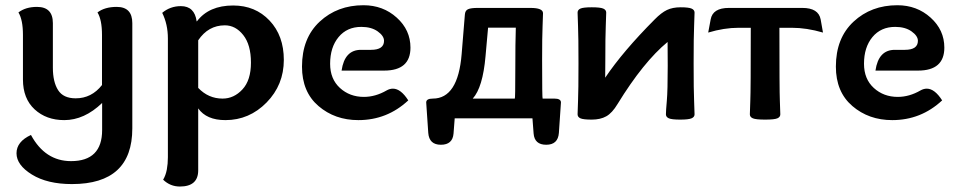

<svg xmlns="http://www.w3.org/2000/svg" viewBox="-20 -448 3635 727"><path d="M366.7 -58.1Q299.3 6.8 223.1 6.8Q155.3 6.8 111.1 -33.9Q66.9 -74.7 66.9 -147V-315.9Q66.9 -373 49.8 -400.9Q77.1 -421.9 120.1 -421.9Q180.2 -421.9 180.2 -360.4V-191.9Q180.2 -137.7 200 -106.7Q219.7 -75.7 266.6 -75.7Q326.7 -75.7 366.2 -126V-315.9Q366.2 -373 349.1 -400.9Q376.5 -421.9 421.9 -421.9Q481 -421.9 481 -360.4V38.1Q481 249 252.4 249Q159.2 249 100.8 212.9Q42.5 176.8 42.5 132.3Q42.5 88.4 97.2 63Q150.9 162.1 249 162.1Q366.7 162.1 366.7 44.4Z M822.8 -74.7Q865.7 -74.7 897.9 -109.4Q930.2 -144 930.2 -210.9Q930.2 -278.3 901.1 -315.2Q872.1 -352.1 831.5 -352.1Q768.6 -352.1 730.5 -295.4V-115.2Q769 -74.7 822.8 -74.7ZM724.6 -367.2H725.6Q771 -427.2 862.8 -427.2Q946.8 -427.2 1000.7 -370.1Q1054.7 -313 1054.7 -221.2Q1054.7 -126.5 989.3 -59.8Q923.8 6.8 833.5 6.8Q761.7 6.8 730.5 -37.6V196.8Q730.5 258.3 661.1 258.3Q624.5 258.3 597.7 232.4Q607.4 216.3 611.6 194.3Q615.7 172.4 615.7 147.5V-302.2Q615.7 -356 594.2 -399.4Q624.5 -424.8 665 -424.8Q716.8 -424.8 724.6 -367.2Z M1346.7 -259.3H1384.8Q1434.1 -259.3 1434.1 -293.5Q1434.1 -312 1410.2 -329.1Q1386.2 -346.2 1348.1 -346.2Q1293.9 -346.2 1262 -307.6Q1230 -269 1230 -206.5Q1230 -148.9 1267.1 -115Q1304.2 -81.1 1357.9 -81.1Q1401.4 -81.1 1443.8 -105.5Q1455.6 -112.3 1467.8 -112.3Q1497.6 -112.3 1525.9 -67.9Q1445.8 6.8 1336.9 6.8Q1248 6.8 1185.8 -46.6Q1123.5 -100.1 1123.5 -195.8Q1123.5 -303.7 1190.4 -366Q1257.3 -428.2 1356.4 -428.2Q1430.2 -428.2 1482.2 -381.3Q1534.2 -334.5 1534.2 -267.6Q1534.2 -180.7 1434.6 -180.7H1273.4Q1284.7 -259.3 1346.7 -259.3Z M2048.3 100.1Q2003.9 100.1 2000.5 57.6L1996.1 0H1701.7L1697.3 57.6Q1693.8 100.1 1649.4 100.1Q1605 100.1 1601.6 55.2Q1593.8 -52.7 1593.8 -60.1Q1593.8 -74.7 1618.7 -74.7Q1714.4 -74.7 1728 -243.2L1740.2 -392.6Q1741.2 -408.2 1752.2 -413.1Q1763.2 -418 1788.6 -418H1988.8Q2036.1 -418 2036.1 -397.9Q2036.1 -385.3 2034.4 -348.1Q2032.7 -311 2032.7 -220.2Q2032.7 -74.2 2034.7 -74.2V-74.7H2079.1Q2104 -74.7 2104 -60.1Q2104 -52.7 2096.2 55.2Q2092.8 100.1 2048.3 100.1ZM1929.2 -74.2Q1931.2 -74.2 1931.2 -185.5Q1931.2 -287.1 1933.1 -343.3H1828.1L1818.4 -234.9Q1808.1 -116.7 1770 -74.7H1929.2Z M2555.7 4.9Q2523.4 4.9 2512.5 0Q2501.5 -4.9 2501.5 -15.1Q2501.5 -28.3 2504.9 -66.4Q2508.3 -104.5 2508.3 -198.7Q2508.3 -273.9 2507.8 -289.1Q2416.5 -213.9 2318.4 -54.2Q2297.9 -20 2275.6 -7.6Q2253.4 4.9 2220.7 4.9Q2188.5 4.9 2177.7 0Q2167 -4.9 2167 -15.1Q2167 -27.8 2168.7 -66.2Q2170.4 -104.5 2170.4 -208Q2170.4 -311 2168.7 -349.1Q2167 -387.2 2167 -400.4Q2167 -410.6 2177.7 -415.5Q2188.5 -420.4 2220.7 -420.4Q2252.9 -420.4 2264.2 -415.5Q2275.4 -410.6 2275.4 -400.4Q2275.4 -387.2 2273.7 -349.1Q2272 -311 2272 -218.3L2271.5 -153.8Q2338.9 -253.9 2459 -374.5Q2483.9 -399.9 2505.4 -410.2Q2526.9 -420.4 2557.1 -420.4Q2587.4 -420.4 2598.6 -415.5Q2609.9 -410.6 2609.9 -400.4Q2609.9 -387.2 2608.2 -349.1Q2606.4 -311 2606.4 -208Q2606.4 -104.5 2608.2 -66.2Q2609.9 -27.8 2609.9 -15.1Q2609.9 -4.9 2598.6 0Q2587.4 4.9 2555.7 4.9Z M2877 4.9Q2841.8 4.9 2830.6 0Q2819.3 -4.9 2819.3 -15.1Q2819.3 -27.8 2821 -66.2Q2822.8 -104.5 2822.8 -342.8H2776.4Q2721.7 -342.8 2661.6 -324.7L2670.9 -374.5Q2678.7 -418 2739.7 -418H3018.1Q3079.1 -418 3087.4 -374.5L3096.2 -324.7Q3034.2 -342.8 2978.5 -342.8H2931.2Q2931.2 -104.5 2932.9 -66.2Q2934.6 -27.8 2934.6 -15.1Q2934.6 -4.9 2923.6 0Q2912.6 4.9 2877 4.9Z M3368.2 -259.3H3406.2Q3455.6 -259.3 3455.6 -293.5Q3455.6 -312 3431.6 -329.1Q3407.7 -346.2 3369.6 -346.2Q3315.4 -346.2 3283.4 -307.6Q3251.5 -269 3251.5 -206.5Q3251.5 -148.9 3288.6 -115Q3325.7 -81.1 3379.4 -81.1Q3422.9 -81.1 3465.3 -105.5Q3477.1 -112.3 3489.3 -112.3Q3519 -112.3 3547.4 -67.9Q3467.3 6.8 3358.4 6.8Q3269.5 6.8 3207.3 -46.6Q3145 -100.1 3145 -195.8Q3145 -303.7 3211.9 -366Q3278.8 -428.2 3377.9 -428.2Q3451.7 -428.2 3503.7 -381.3Q3555.7 -334.5 3555.7 -267.6Q3555.7 -180.7 3456.1 -180.7H3294.9Q3306.2 -259.3 3368.2 -259.3Z"/></svg>

Font: Bainsley
Style: Bold
Weight: 700
Designer: Paul James MIller
Foundry: High-Logic / Made with FontCreator
Version: Version 1.411;March 28, 2021;FontCreator 13.0.0.2683 64-bit